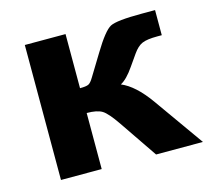

<svg xmlns="http://www.w3.org/2000/svg" viewBox="-77 -574 728 665"><g transform="rotate(-15 286.5 -242.0)"><path d="M64 0H210V-201C234.7 -201 253 -197.3 265 -190C277 -182.7 293 -164.3 313 -135L405 0H573L446 -179C414 -223.7 382 -252.7 350 -266C365.3 -274 381.7 -290.7 399 -316L427 -356C437.7 -371.3 448.8 -381.5 460.5 -386.5C472.2 -391.5 490.3 -394 515 -394H531V-484H483C423 -484 385.3 -480 370 -472C354.7 -464 333.3 -437.3 306 -392L259 -315C252.3 -303.7 246.2 -296.7 240.5 -294C234.8 -291.3 224.7 -290 210 -290V-484H64Z"/></g></svg>

Font: Play
Style: Bold
Weight: 700
Designer: Jonas Hecksher
Foundry: Jonas Hecksher, Playtypeª, e-types AS
Version: Version 1.002